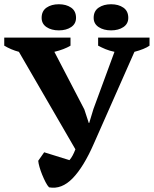

<svg xmlns="http://www.w3.org/2000/svg" viewBox="-20 -877 724 904"><path d="M0 0ZM519 -633Q495 -638 477 -645.5Q459 -653 442 -662V-700H684V-662Q673 -654 654.5 -646.5Q636 -639 613 -633L422 -201Q374 -91 322 -37.5Q270 16 211 5Q203 -3 194.5 -19.5Q186 -36 178.5 -54.5Q171 -73 166 -90.5Q161 -108 160 -120L188 -160L307 -123Q315 -132 322 -145Q329 -158 335 -174L69 -633Q50 -638 32.5 -645.5Q15 -653 0 -662V-700H312V-662Q282 -644 236 -633L377 -362L398 -298H400L420 -364ZM176 -793Q176 -825 199 -841Q222 -857 257 -857Q292 -857 315 -841Q338 -825 338 -793Q338 -765 315 -749.5Q292 -734 257 -734Q222 -734 199 -749.5Q176 -765 176 -793ZM421 -793Q421 -825 444.5 -841Q468 -857 503 -857Q538 -857 561 -841Q584 -825 584 -793Q584 -765 561 -749.5Q538 -734 503 -734Q468 -734 444.5 -749.5Q421 -765 421 -793Z"/></svg>

Font: PT Serif
Style: Bold
Weight: 700
Designer: A.Korolkova, O.Umpeleva, V.Yefimov
Foundry: ParaType Ltd
Version: Version 1.000W OFL; ttfautohint (v1.6)